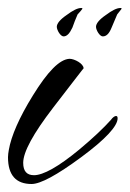

<svg xmlns="http://www.w3.org/2000/svg" viewBox="-35 -448 324 480"><path d="M44 12C66 12 107 -10 168 -55C229 -100 259 -133 259 -152C259 -156 258 -158 255 -158C252 -158 247 -155 242 -148C225 -129 199 -104 163 -74C111 -31 73 -10 50 -10C32 -10 23 -20 23 -41C23 -68 48 -114 98 -179C149 -245 174 -278 174 -277C174 -289 151 -301 139 -301C114 -300 84 -269 47 -209C13 -154 -7 -108 -13 -73C-14 -67 -15 -61 -15 -55C-15 -10 5 12 44 12ZM269 -426V-427C268 -428 267 -428 266 -428C257 -428 245 -422 229 -410C213 -399 205 -389 205 -381C205 -373 214 -357 222 -357C231 -357 238 -364 244 -379L258 -412ZM171 -426V-427C170 -428 169 -428 168 -428C159 -428 147 -422 131 -410C115 -399 107 -389 107 -381C107 -373 116 -357 124 -357C132 -357 139 -364 146 -379C150 -390 154 -401 159 -412C164 -417 168 -422 171 -426Z"/></svg>

Font: AlexBrush
Style: Regular
Weight: 400
Designer: Robert E. Leuschke
Foundry: Robert E. Leuschke
Version: Version 1.001